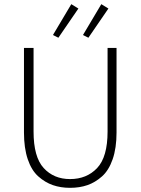

<svg xmlns="http://www.w3.org/2000/svg" viewBox="-20 -889 674 921"><path d="M316 12Q271 12 233.5 -1Q196 -14 163.5 -43Q131 -72 113 -125.5Q95 -179 95 -253V-659H141V-258Q141 -136 189.5 -83Q238 -30 316 -30Q396 -30 446 -83Q496 -136 496 -258V-659H539V-253Q539 -179 520.5 -125.5Q502 -72 469.5 -43Q437 -14 399.5 -1Q362 12 316 12ZM234 -721 322 -869 356 -848 260 -708ZM378 -721 466 -869 500 -848 404 -708Z"/></svg>

Font: Toshiba Sans Light
Style: Regular
Weight: 300
Designer: Paul D. Hunt
Foundry: Toshiba Corporation
Version: Version 2.020;PS 2.0;hotconv 1.0.86;makeotf.lib2.5.63406